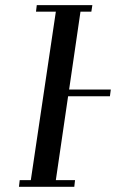

<svg xmlns="http://www.w3.org/2000/svg" viewBox="-20 -722 448 742"><path d="M53.2 0 56.2 -25.9H99.1L195.8 -676.8H119.1L122.1 -702.1H336.9L333 -676.8H291L247.1 -376H408.2L404.8 -350.1H243.2L195.8 -25.9H270L267.1 0Z"/></svg>

Font: Dehuti Alt
Style: Bold-Italic
Weight: 700
Version: Version 1.2